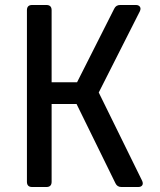

<svg xmlns="http://www.w3.org/2000/svg" viewBox="-20 -750 640 770"><path d="M109 0Q88 0 88 -21V-709Q88 -730 109 -730H166Q187 -730 187 -709V-420H289L438 -715Q445 -730 462 -730H525Q536 -730 541 -723Q546 -716 541 -705L376 -379L550 -25Q555 -14 550.5 -7Q546 0 534 0H467Q450 0 443 -15L287 -333H187V-21Q187 0 166 0Z"/></svg>

Font: Pitagon Sans Mono Medium
Style: Regular
Weight: 500
Monospace: yes
Designer: Travis Tran
Foundry: Pitagon
Version: Version 1.001; ttfautohint (v1.8.4.7-5d5b);gftools[0.9.26]